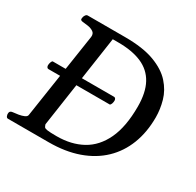

<svg xmlns="http://www.w3.org/2000/svg" viewBox="-150 -861 1050 1029"><g transform="rotate(30 374.5 -346.5)"><path d="M452.6 -338.9H72.3Q66.4 -339.4 63.5 -344.5Q60.5 -349.6 60.5 -355.5Q60.5 -364.7 64 -374.5Q67.4 -384.3 72.3 -386.2H452.6Q458.5 -385.7 461.4 -380.6Q464.4 -375.5 464.4 -369.6Q464.4 -360.4 461.2 -350.8Q458 -341.3 452.6 -338.9ZM3.9 -24.9Q3.9 -41 21.5 -43Q37.6 -44.4 56.6 -47.6Q75.7 -50.8 89.8 -57.1Q104 -63.5 105 -74.2L185.1 -602.5Q187.5 -623.5 173.6 -633.1Q159.7 -642.6 140.4 -645.8Q121.1 -648.9 106.4 -649.9Q91.3 -651.4 91.3 -660.6Q91.3 -662.1 92.3 -668Q91.8 -673.3 97.7 -683.1Q103.5 -692.9 111.8 -692.9H342.8Q454.6 -692.9 524.9 -666.5Q595.2 -640.1 633.5 -597.2Q671.9 -554.2 686.3 -503.2Q700.7 -452.1 700.7 -402.3Q700.7 -310.5 671.9 -236.3Q643.1 -162.1 587.9 -109.4Q532.7 -56.6 452.6 -28.3Q372.6 0 270 0H18.1Q9.8 0 6.3 -9.8Q2.9 -19.5 3.9 -24.9ZM207 -74.7Q210 -65.4 213.4 -59.8Q216.8 -54.2 232.9 -51.8Q249 -49.3 290.5 -49.3Q380.9 -49.3 447.8 -86.2Q514.6 -123 551.5 -201.4Q588.4 -279.8 588.4 -403.8Q588.4 -490.7 558.8 -544.9Q529.3 -599.1 470.9 -624.5Q412.6 -649.9 325.7 -649.9H291.5Z"/></g></svg>

Font: Gelasio
Style: Italic
Weight: 400
Italic angle: -8.5°
Designer: Eben Sorkin
Foundry: Eben Sorkin
Version: Version 1.008